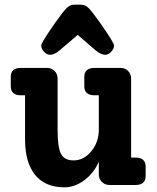

<svg xmlns="http://www.w3.org/2000/svg" viewBox="-20 -790 670 820"><path d="M194 -556Q180 -556 168 -569Q156 -582 156 -596Q156 -608 218 -696Q250 -741 264.5 -755.5Q279 -770 297 -770H326Q344 -770 358.5 -755.5Q373 -741 405 -696Q467 -608 467 -596Q467 -582 455 -569Q443 -556 429 -556Q410 -556 386 -577L312 -641L237 -577Q213 -556 194 -556ZM559 -117Q602 -117 602 -78V-39Q602 0 559 0H448Q428 0 415 -13Q402 -26 402 -46V-100Q382 -52 341 -21Q300 10 255 10Q173 10 130 -43Q87 -96 87 -195V-383H69Q26 -383 26 -422V-461Q26 -500 69 -500H180Q200 -500 213 -487Q226 -474 226 -454V-234Q226 -161 240.5 -133Q255 -105 294 -105Q338 -105 370 -144Q402 -183 402 -236V-383H384Q340 -383 340 -422V-461Q340 -500 384 -500H495Q514 -500 527 -487Q540 -474 540 -454V-117Z"/></svg>

Font: Solway
Style: Bold
Weight: 700
Designer: Mariya V. Pigoulevskaya
Foundry: The Northern Block Ltd.
Version: Version 1.000;hotconv 1.0.109;makeotfexe 2.5.65596